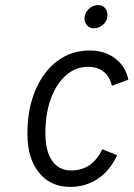

<svg xmlns="http://www.w3.org/2000/svg" viewBox="-20 -721 524 753"><path d="M255.5 12Q178 12 132.8 -44Q87.5 -100 87.5 -196.5Q87.5 -293 118.5 -366.5Q149.5 -440 204.5 -481.5Q259.5 -523 332 -523Q390.5 -523 431.5 -492Q472.5 -461 483.5 -408.5L418.5 -384.5Q411 -420 386.8 -439.5Q362.5 -459 325.5 -459Q276.5 -459 238.8 -425.8Q201 -392.5 179.5 -333.8Q158 -275 158 -198.5Q158 -128.5 184.5 -90.5Q211 -52.5 259.5 -52.5Q341.5 -52.5 381 -135.5L439.5 -112.5Q412 -52.5 364.2 -20.2Q316.5 12 255.5 12ZM348 -610Q332 -610 321.8 -621.2Q311.5 -632.5 311.5 -648.5Q311.5 -670 327.8 -685.5Q344 -701 364.5 -701Q381.5 -701 391.5 -689.8Q401.5 -678.5 401.5 -662Q401.5 -640.5 385.5 -625.2Q369.5 -610 348 -610Z"/></svg>

Font: Overpass Light
Style: Italic
Weight: 300
Italic angle: -10°
Designer: Delve Withrington, Dave Bailey, Thomas Jockin
Foundry: Delve Fonts LLC
Version: Version 4.000; ttfautohint (v1.8.3)